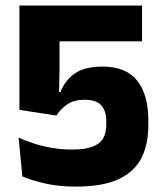

<svg xmlns="http://www.w3.org/2000/svg" viewBox="-20 -659 588 692"><path d="M254 13.5Q189.5 13.5 139.2 1.5Q89 -10.5 60.5 -23.5L47 -163Q70 -152.5 100.2 -142.5Q130.5 -132.5 166 -126.2Q201.5 -120 239.5 -120Q287 -120 314 -130.5Q341 -141 352 -160.8Q363 -180.5 363 -208.5V-222.5Q363 -260 344.5 -279.8Q326 -299.5 284.5 -299.5Q247.5 -299.5 223 -283.2Q198.5 -267 183.5 -242.5L50 -263V-639H492V-510H194.5V-409.5L193 -327.5H198Q214 -369 249.5 -394Q285 -419 349.5 -419Q434.5 -419 474.5 -368.2Q514.5 -317.5 514.5 -226.5V-205.5Q514.5 -138.5 489.5 -89.2Q464.5 -40 407.5 -13.2Q350.5 13.5 254 13.5Z"/></svg>

Font: Anek Telugu Medium
Style: Bold
Weight: 700
Version: Version 1.003